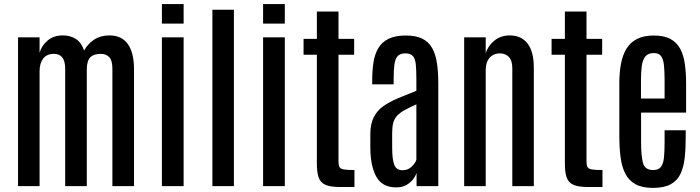

<svg xmlns="http://www.w3.org/2000/svg" viewBox="-20 -916 3446 945"><path d="M68.8 0V-732.4H174.8V-655.8Q184.6 -690.9 214.1 -716.3Q243.7 -741.7 289.6 -741.7Q326.2 -741.7 353.3 -724.4Q380.4 -707 394 -667.5Q412.6 -700.7 443.8 -721.2Q475.1 -741.7 518.6 -741.7Q579.1 -741.7 609.4 -699Q639.6 -656.2 639.6 -574.7V0H533.2V-577.1Q533.2 -618.2 517.8 -634.5Q502.4 -650.9 476.6 -650.9Q440.9 -650.9 424.1 -633.5Q407.2 -616.2 407.2 -573.2V0H300.8V-577.6Q300.8 -615.7 286.6 -633.3Q272.5 -650.9 245.1 -650.9Q210 -650.9 192.4 -627.4Q174.8 -604 174.8 -565.9V0Z M776.9 0V-732.4H883.8V0ZM776.9 -799.8V-896H883.8V-799.8Z M1025.4 0V-868.2H1131.3V0Z M1274.9 0V-732.4H1381.8V0ZM1274.9 -799.8V-896H1381.8V-799.8Z M1651.9 4.4Q1605 4.4 1580.8 -6.8Q1556.6 -18.1 1548.1 -43.2Q1539.6 -68.4 1539.6 -109.4V-646.5H1474.1V-724.6H1539.6V-859.4H1646V-724.6H1723.1V-646.5H1646V-121.1Q1646 -103 1650.9 -94Q1655.8 -85 1672.6 -82Q1689.5 -79.1 1724.6 -79.1V4.4Z M1929.7 6.3Q1861.8 6.3 1832.5 -45.7Q1803.2 -97.7 1802.7 -189V-254.9Q1802.7 -305.7 1819.3 -338.6Q1835.9 -371.6 1866.5 -393.3Q1897 -415 1938.5 -432.4Q1980 -449.7 2029.3 -469.2V-527.3Q2029.3 -572.3 2026.4 -599.9Q2023.4 -627.4 2012 -640.4Q2000.5 -653.3 1975.1 -653.3Q1950.2 -653.3 1937.7 -640.4Q1925.3 -627.4 1921.4 -599.6Q1917.5 -571.8 1917.5 -527.8V-501H1812V-522Q1812 -569.8 1818.4 -609.9Q1824.7 -649.9 1842 -679.2Q1859.4 -708.5 1892.1 -724.9Q1924.8 -741.2 1977.5 -741.2Q2026.9 -741.2 2058.1 -725.8Q2089.4 -710.4 2106.4 -680.7Q2123.5 -650.9 2130.4 -606.7Q2137.2 -562.5 2137.2 -504.4V0H2030.3V-65.4Q2025.4 -49.3 2012.5 -32.7Q1999.5 -16.1 1979 -4.9Q1958.5 6.3 1929.7 6.3ZM1961.4 -78.1Q1987.3 -78.1 2005.6 -95.2Q2023.9 -112.3 2029.3 -129.4V-402.3Q1993.7 -386.7 1970.5 -373.5Q1947.3 -360.4 1934.1 -345.9Q1920.9 -331.5 1915.5 -311.5Q1910.2 -291.5 1910.2 -261.2V-190.4Q1910.2 -130.9 1920.7 -104.5Q1931.2 -78.1 1961.4 -78.1Z M2264.6 0V-732.4H2370.6V-653.3Q2380.4 -688.5 2412.1 -715.1Q2443.8 -741.7 2488.8 -741.7Q2545.4 -741.7 2576.4 -701.9Q2607.4 -662.1 2607.4 -582.5V0H2501.5V-580.6Q2501.5 -618.2 2484.4 -635.7Q2467.3 -653.3 2440.4 -653.3Q2420.4 -653.3 2404.5 -644Q2388.7 -634.8 2379.6 -616.2Q2370.6 -597.7 2370.6 -568.8V0Z M2872.6 4.4Q2825.7 4.4 2801.5 -6.8Q2777.3 -18.1 2768.8 -43.2Q2760.3 -68.4 2760.3 -109.4V-646.5H2694.8V-724.6H2760.3V-859.4H2866.7V-724.6H2943.8V-646.5H2866.7V-121.1Q2866.7 -103 2871.6 -94Q2876.5 -85 2893.3 -82Q2910.2 -79.1 2945.3 -79.1V4.4Z M3193.8 8.8Q3140.6 8.8 3107.9 -9.3Q3075.2 -27.3 3057.9 -61Q3040.5 -94.7 3034.4 -141.8Q3028.3 -189 3028.3 -246.1V-507.8Q3028.3 -559.6 3036.4 -602.3Q3044.4 -645 3063.2 -676Q3082 -707 3115 -724.1Q3147.9 -741.2 3197.8 -741.2Q3248.5 -741.2 3280 -724.1Q3311.5 -707 3328.1 -675.5Q3344.7 -644 3350.8 -600.3Q3356.9 -556.6 3356.9 -503.9V-361.8H3135.3V-216.3Q3135.3 -149.9 3144.5 -114.5Q3153.8 -79.1 3194.8 -79.1Q3222.2 -79.1 3233.9 -95.9Q3245.6 -112.8 3248.3 -143.3Q3251 -173.8 3251 -214.8V-274.9H3355V-242.2Q3355 -184.6 3349.9 -138.4Q3344.7 -92.3 3328.9 -59.3Q3313 -26.4 3280.5 -8.8Q3248 8.8 3193.8 8.8ZM3134.8 -431.2H3251V-524.4Q3251 -566.9 3247.8 -595.9Q3244.6 -625 3233.6 -639.9Q3222.7 -654.8 3197.8 -654.8Q3169.4 -654.8 3156 -637.7Q3142.6 -620.6 3138.7 -590.6Q3134.8 -560.5 3134.8 -521Z"/></svg>

Font: Antonio Medium
Style: Regular
Weight: 500
Designer: Vernon Adams
Foundry: Vernon Adams
Version: Version 1.002